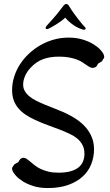

<svg xmlns="http://www.w3.org/2000/svg" viewBox="-20 -889 560 976"><path d="M506.3 -613.8Q509.8 -604 509.8 -599.6Q509.8 -594.2 507.1 -591.8Q504.4 -589.4 501.5 -583Q499 -577.6 495.4 -575.4Q491.7 -573.2 488 -571.3Q484.4 -569.3 481 -567.1Q477.5 -564.9 475.6 -560.1Q472.2 -551.8 465.6 -547.9Q459 -543.9 451.2 -543.9Q443.4 -543.9 435.8 -548.1Q428.2 -552.2 419.2 -558.6Q410.2 -564.9 398.7 -572.5Q387.2 -580.1 370.6 -586.4Q354 -592.8 331.5 -596.9Q309.1 -601.1 278.8 -601.1Q234.9 -601.1 200 -588.6Q165 -576.2 135.7 -544.9Q116.2 -523.9 106.9 -501.7Q97.7 -479.5 97.7 -459Q97.7 -440.4 106.2 -425.8Q114.7 -411.1 129.4 -399.2Q144 -387.2 163.8 -377.2Q183.6 -367.2 206.3 -357.7Q229 -348.1 253.7 -338.9Q278.3 -329.6 302.7 -318.8Q338.9 -302.7 367.7 -283.4Q396.5 -264.2 416.5 -240.7Q436.5 -217.3 447.3 -189.9Q458 -162.6 458 -130.9Q458 -90.3 443.8 -54.4Q429.7 -18.6 400.4 8.3Q371.1 35.2 326.9 51Q282.7 66.9 222.7 66.9Q180.7 66.9 148.9 56.6Q117.2 46.4 95.5 32.5Q73.7 18.6 61.3 4.6Q48.8 -9.3 45.4 -17.1Q43 -22.5 42.2 -26.1Q41.5 -29.8 41.5 -32.2Q41.5 -37.6 43.7 -40Q45.9 -42.5 51.3 -50.8Q53.2 -54.2 56.6 -55.9Q60.1 -57.6 63.7 -59.3Q67.4 -61 70.8 -63.5Q74.2 -65.9 76.7 -70.8Q84.5 -86.9 99.6 -86.9Q107.9 -86.9 116 -81.3Q124 -75.7 133.8 -67.4Q143.6 -59.1 156 -49.1Q168.5 -39.1 185.5 -30.8Q202.6 -22.5 224.9 -16.8Q247.1 -11.2 276.9 -11.2Q314 -11.2 339.4 -18.6Q364.7 -25.9 380.1 -38.8Q395.5 -51.8 402.3 -69.3Q409.2 -86.9 409.2 -107.4Q409.2 -132.8 399.7 -151.4Q390.1 -169.9 373.3 -184.1Q356.4 -198.2 333 -209.2Q309.6 -220.2 281.5 -231Q253.4 -241.7 221.9 -253.2Q190.4 -264.6 157.7 -279.8Q131.8 -291.5 110.4 -305.9Q88.9 -320.3 73.5 -338.4Q58.1 -356.4 49.8 -379.2Q41.5 -401.9 41.5 -430.7Q41.5 -465.3 52 -498.8Q62.5 -532.2 81.5 -561.8Q100.6 -591.3 127.2 -616.2Q153.8 -641.1 185.5 -659.4Q217.3 -677.7 253.4 -687.7Q289.6 -697.8 328.1 -697.8Q370.6 -697.8 402.8 -687.3Q435.1 -676.8 457 -662.8Q479 -648.9 491.2 -635Q503.4 -621.1 506.3 -613.8ZM411.1 -752Q415.5 -747.6 415.5 -744.6Q415.5 -741.7 413.1 -739.7Q410.6 -737.8 406.7 -737.8Q402.8 -737.8 397.5 -739.7Q393.6 -741.2 385 -744.4Q376.5 -747.6 364.7 -754.4Q353 -761.2 339.4 -772Q325.7 -782.7 311.5 -799.3Q302.7 -790.5 290.3 -781.5Q277.8 -772.5 265.6 -764.9Q253.4 -757.3 242.7 -751.5Q231.9 -745.6 226.6 -743.2Q222.2 -741.2 218.8 -741.2Q211.9 -741.2 211.9 -747.6Q211.9 -751.5 216.8 -757.3Q220.7 -762.2 227.5 -769.5Q234.4 -776.9 244.9 -788.6Q255.4 -800.3 269.8 -817.6Q284.2 -835 303.2 -860.4Q310.1 -868.7 316.9 -868.7Q321.8 -868.7 325.2 -865.7Q328.6 -862.8 332.5 -856Q341.8 -840.3 354 -823.2Q366.2 -806.2 377.9 -791.3Q389.6 -776.4 398.7 -765.6Q407.7 -754.9 411.1 -752Z"/></svg>

Font: Engagement
Style: Regular
Weight: 400
Designer: Astigmatic (AOETI)
Foundry: Astigmatic (AOETI)
Version: Version 1.000